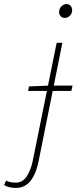

<svg xmlns="http://www.w3.org/2000/svg" viewBox="-118 -688 392 942"><path d="M20 -242 24 -264 118 -268H238L232 -242ZM-40 234Q-58 234 -72 230.5Q-86 227 -98 220L-88 198Q-77 204 -65 206Q-53 208 -40 208Q-8 208 12 179Q32 150 42 104L160 -478H188L72 100Q64 141 49.5 171Q35 201 13 217.5Q-9 234 -40 234ZM200 -600Q188 -600 180 -608Q172 -616 172 -628Q172 -646 183.5 -657Q195 -668 208 -668Q220 -668 228 -660Q236 -652 236 -638Q236 -622 225 -611Q214 -600 200 -600Z"/></svg>

Font: Source Sans 3 ExtraLight
Style: Italic
Weight: 250
Italic angle: -11°
Designer: Paul D. Hunt
Foundry: Adobe
Version: Version 3.046;hotconv 1.0.118;makeotfexe 2.5.65603